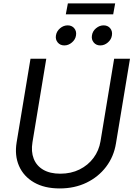

<svg xmlns="http://www.w3.org/2000/svg" viewBox="-20 -1062 761 1094"><path d="M320.3 11.7Q232.9 11.7 173.6 -22.7Q114.3 -57.1 88.4 -116.5Q62.5 -175.8 74.7 -250.5L153.8 -727.5H243.7L165 -251.5Q156.2 -198.2 172.1 -157.7Q188 -117.2 226.6 -94.7Q265.1 -72.3 323.7 -72.3Q384.8 -72.3 433.3 -96.4Q481.9 -120.6 512.9 -162.4Q543.9 -204.1 552.7 -257.3L630.4 -727.5H720.7L640.6 -244.1Q628.4 -169.4 584.5 -111.6Q540.5 -53.7 472.7 -21Q404.8 11.7 320.3 11.7ZM551.3 -803.2Q527.8 -803.2 513.9 -820.1Q500 -836.9 503.9 -860.4Q507.3 -884.3 527.1 -900.9Q546.9 -917.5 570.3 -917.5Q594.2 -917.5 607.9 -900.9Q621.6 -884.3 617.7 -860.4Q614.3 -836.9 594.7 -820.1Q575.2 -803.2 551.3 -803.2ZM346.7 -803.2Q322.8 -803.2 308.8 -820.1Q294.9 -836.9 298.8 -860.4Q302.7 -884.3 322.3 -900.9Q341.8 -917.5 365.7 -917.5Q389.2 -917.5 403.1 -900.9Q417 -884.3 413.1 -860.4Q409.7 -836.9 389.9 -820.1Q370.1 -803.2 346.7 -803.2ZM636.2 -1042.5 625 -980.5H355L366.7 -1042.5Z"/></svg>

Font: Inter 24pt
Style: Italic
Weight: 400
Italic angle: -9.3988°
Designer: Rasmus Andersson
Foundry: rsms
Version: Version 4.001;git-66647c0bb